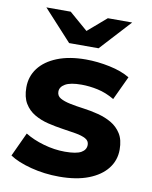

<svg xmlns="http://www.w3.org/2000/svg" viewBox="-85 -815 701 886"><g transform="rotate(10 265.5 -371.5)"><path d="M253 8Q184 8 120.5 -8.5Q57 -25 20 -50L72 -162Q109 -139 159.5 -124.5Q210 -110 259 -110Q313 -110 335.5 -123Q358 -136 358 -159Q358 -178 340.5 -187.5Q323 -197 294 -202Q265 -207 230.5 -212Q196 -217 161 -225.5Q126 -234 97 -251Q68 -268 50.5 -297Q33 -326 33 -372Q33 -423 62.5 -462Q92 -501 148 -523.5Q204 -546 282 -546Q337 -546 394 -534Q451 -522 489 -499L437 -388Q398 -411 358.5 -419.5Q319 -428 282 -428Q230 -428 206 -414Q182 -400 182 -378Q182 -358 199.5 -348Q217 -338 246 -332Q275 -326 309.5 -321.5Q344 -317 379 -308Q414 -299 442.5 -282.5Q471 -266 489 -237.5Q507 -209 507 -163Q507 -113 477 -74.5Q447 -36 390.5 -14Q334 8 253 8ZM192 -607 60 -751H174L312 -632H210L348 -751H462L330 -607Z"/></g></svg>

Font: MOST Montserrat
Style: Bold
Weight: 700
Designer: Julieta Ulanovsky
Foundry: Julieta Ulanovsky
Version: Version 8.000;March 11, 2024;FontCreator 15.0.0.2926 64-bit